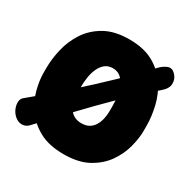

<svg xmlns="http://www.w3.org/2000/svg" viewBox="-132 -640 773 780"><g transform="rotate(30 254.5 -250.0)"><path d="M16 -19Q6 -29 0 -44Q-6 -59 -5 -74Q-4 -89 7 -97Q84 -160 157.5 -225.5Q231 -291 297 -354.5Q363 -418 416 -475Q433 -493 451 -499.5Q469 -506 484 -491L487 -488Q502 -472 501.5 -449Q501 -426 474 -404Q401 -341 336.5 -277.5Q272 -214 211 -149.5Q150 -85 87 -17Q73 -1 54 -1Q35 -1 19 -16ZM496 -225Q496 -191 485 -149Q474 -107 447.5 -69Q421 -31 375.5 -6Q330 19 261 19Q192 19 146.5 -6Q101 -31 74.5 -69Q48 -107 37 -149Q26 -191 26 -225V-250Q26 -292 37 -339Q48 -386 74.5 -426.5Q101 -467 146.5 -493Q192 -519 261 -519Q330 -519 375.5 -493Q421 -467 447.5 -426.5Q474 -386 485 -339Q496 -292 496 -250ZM336 -250Q336 -275 332.5 -298.5Q329 -322 320 -341.5Q311 -361 296.5 -372.5Q282 -384 261 -384Q240 -384 225.5 -372.5Q211 -361 202 -341.5Q193 -322 189.5 -298.5Q186 -275 186 -250V-225Q186 -207 190 -189.5Q194 -172 202.5 -157.5Q211 -143 225.5 -134.5Q240 -126 261 -126Q282 -126 296.5 -134.5Q311 -143 319.5 -157.5Q328 -172 332 -189.5Q336 -207 336 -225Z"/></g></svg>

Font: Winky Sans
Style: Bold
Weight: 700
Designer: Simon Atzbach
Foundry: typofactur
Version: Version 1.205